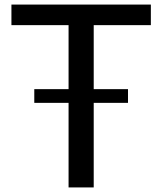

<svg xmlns="http://www.w3.org/2000/svg" viewBox="-20 -820 710 840"><path d="M280 -370H130V-430H280V-710H30V-800H640V-710H390V-430H540V-370H390V0H280Z"/></svg>

Font: Laverick
Style: Regular
Weight: 400
Designer: Daniel Pimley
Foundry: Daniel Pimley
Version: Version 1.000;PS 001.001;hotconv 1.0.56